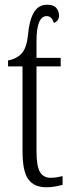

<svg xmlns="http://www.w3.org/2000/svg" viewBox="-20 -780 303 810"><path d="M175 10Q124 10 99.5 -23.5Q75 -57 75 -143V-500H14V-525Q54 -533 73.5 -557Q93 -581 98 -632Q103 -692 122 -726Q141 -760 179 -760Q206 -760 217.5 -746.5Q229 -733 229 -714Q229 -702 222.5 -694Q216 -686 207 -683Q199 -712 177 -712Q134 -712 134 -606V-536H236V-500H134V-142Q134 -79 148.5 -54.5Q163 -30 193 -30Q208 -30 219.5 -32Q231 -34 244 -37V0Q232 3 214.5 6.5Q197 10 175 10Z"/></svg>

Font: Noto Serif ExtraCondensed Light
Style: Regular
Weight: 300
Width: 2
Designer: Monotype Design Team
Foundry: Monotype Imaging Inc.
Version: Version 2.014; ttfautohint (v1.8.4.7-5d5b)